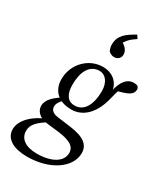

<svg xmlns="http://www.w3.org/2000/svg" viewBox="-268 -868 1039 1207"><g transform="rotate(30 251.5 -264.5)"><path d="M56.5 -82.3C56.5 -53 73.9 -11.2 151.3 -2.3L230.9 6.8C334 18.7 358 51.4 358 88.3C358 151.9 288.5 193.5 181.9 193.5C100.9 193.5 52.8 159.7 52.8 101.9C52.8 56.1 85.6 24.2 151.8 -16.3L131.8 -28.3C50 -0.4 -25.1 66.1 -25.1 135C-25.1 206.8 44.9 240.8 137.6 240.8C304.1 240.8 426.6 154.9 426.6 49.8C426.6 -7.3 386.7 -44.6 279.5 -58.5L181.5 -71.5C140.6 -76.5 128.6 -99.3 128.6 -116.3C128.6 -134.2 132.6 -150.1 174.5 -192.8L162.2 -203C96.8 -163.8 56.5 -126.8 56.5 -82.3ZM238.8 -187.1C187 -186.2 160.3 -223.7 160.3 -295.5C160.3 -388.3 194.1 -453.1 264.5 -455C306.3 -456 341 -416.9 341 -352.6C341 -247.4 302.1 -188.1 238.8 -187.1ZM82.9 -290.1C82.9 -208.4 136.9 -154.9 231.2 -154.9C310.7 -154.9 382.3 -213.3 412.3 -341.9C420.3 -375.8 427.2 -399.8 438.2 -423.8L415.2 -396.6C487.6 -417.6 527.7 -427.9 527.7 -471.4C527.7 -479.5 523.7 -485.5 518.8 -491.6C511.6 -495.6 501.6 -497.7 489.4 -497.7C449.1 -497.7 409.2 -467.6 392 -374L399.2 -375C392.4 -445.8 342.2 -487.3 271.6 -487.3C168.2 -487.3 82.9 -399.1 82.9 -290.1ZM355.9 -770.3C291.6 -734.2 248.4 -703.8 248.4 -636.9C248.4 -624.7 250.4 -612.7 258.4 -592.8C271.6 -580.7 285.7 -574.8 299.8 -574.8C324.1 -574.8 344.4 -592 344.4 -617.4C344.4 -646.5 324.3 -670.5 290.1 -686.9L286.9 -651.9C310.8 -701.9 329 -718.9 371.1 -747L355.9 -770.3Z"/></g></svg>

Font: Source Serif Variable
Style: Italic
Weight: 389
Italic angle: -12°
Designer: Frank Grießhammer
Foundry: Adobe Systems Incorporated
Version: Version 3.001;hotconv 1.0.111;makeotfexe 2.5.65597